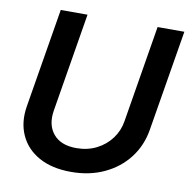

<svg xmlns="http://www.w3.org/2000/svg" viewBox="-82 -808 888 900"><g transform="rotate(10 362.0 -358.5)"><path d="M314 11.7Q223.1 11.7 161.1 -22.7Q99.1 -57.1 71.8 -117.7Q44.4 -178.2 57.1 -255.4L135.3 -727.5H262.7L185.1 -257.3Q173.8 -188 209.5 -145.3Q245.1 -102.5 319.3 -102.5Q372.1 -102.5 414.8 -124Q457.5 -145.5 485.1 -182.6Q512.7 -219.7 520 -265.6L596.2 -727.5H723.6L644 -247.1Q631.3 -169.9 586.2 -111.6Q541 -53.2 471.2 -20.8Q401.4 11.7 314 11.7Z"/></g></svg>

Font: Inter Display SemiBold
Style: Italic
Weight: 600
Italic angle: -9.39999°
Designer: Rasmus Andersson
Foundry: rsms
Version: Version 4.000;git-a52131595